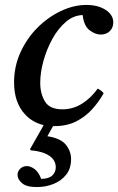

<svg xmlns="http://www.w3.org/2000/svg" viewBox="-20 -499 479 778"><path d="M201 12Q198 12 195 12L172 53Q225 61 246.5 87Q268 113 268 146Q268 184 248 209Q228 234 196.5 246.5Q165 259 129 259Q87 259 69 243Q51 227 51 210Q51 195 62 184.5Q73 174 89 174Q103 174 119.5 185.5Q136 197 147 226Q179 225 192.5 211.5Q206 198 206 179Q206 150 179.5 132Q153 114 104 110L102 105L157 8Q111 -3 81 -36Q37 -84 37 -165Q37 -230 63 -287Q89 -344 132 -387Q175 -430 227 -454.5Q279 -479 330 -479Q377 -479 408 -459Q439 -439 439 -408Q439 -387 425 -373Q411 -359 388 -359Q366 -359 343 -376.5Q320 -394 315 -438Q278 -437 246.5 -410Q215 -383 192 -341Q169 -299 156 -252Q143 -205 143 -163Q143 -120 162 -88Q181 -56 233 -56Q276 -56 312.5 -79Q349 -102 376 -140Q392 -132 400 -121Q381 -87 353.5 -56.5Q326 -26 288.5 -7Q251 12 201 12Z"/></svg>

Font: Tiro Gurmukhi
Style: Italic
Weight: 400
Italic angle: -11°
Designer: Gurmukhi: John Hudson & Fiona Ross, assisted by Paul Hanslow. Latin: John Hudson with Paul Hanslow, assisted by Kaja Soj
Foundry: Tiro Typeworks Ltd.
Version: Version 1.52